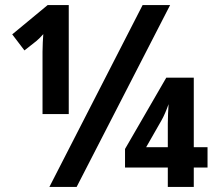

<svg xmlns="http://www.w3.org/2000/svg" viewBox="-20 -734 847 754"><path d="M174 0 540 -714H648L281 0ZM147 -498Q147 -513 147 -531Q147 -549 148 -567.5Q149 -586 150 -600Q144 -593 136.5 -585.5Q129 -578 123 -573L76 -536L28 -599L167 -714H250V-286H147ZM639 0V-76H471V-149L633 -429H741V-156H795V-76H741V0ZM554 -156H639V-249Q639 -269 640 -288.5Q641 -308 642 -325Q636 -308 628.5 -290.5Q621 -273 614 -261Z"/></svg>

Font: Noto Sans Condensed
Style: Regular
Weight: 400
Width: 3
Version: Version 2.013